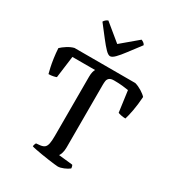

<svg xmlns="http://www.w3.org/2000/svg" viewBox="-224 -1089 1105 1217"><g transform="rotate(30 329.0 -481.0)"><path d="M390 0Q383 0 363 -2.5Q343 -5 317 -8.5Q291 -12 265 -16.5Q239 -21 218.5 -25Q198 -29 190 -32Q190 -39 193 -47Q196 -55 198 -58L229 -61Q250 -64 260 -73.5Q270 -83 274 -103Q278 -123 278 -158V-592Q278 -615 282 -628.5Q286 -642 290 -648H124L103 -488Q97 -485 81 -481.5Q65 -478 47 -478Q43 -492 37 -519Q31 -546 26 -581Q21 -616 19 -652Q33 -666 58 -682Q83 -698 107 -704H552Q577 -697 602 -681.5Q627 -666 639 -652Q635 -593 626.5 -548Q618 -503 610 -478Q593 -478 577 -481.5Q561 -485 555 -488L534 -642Q518 -645 490 -648Q462 -651 428 -651Q404 -651 393.5 -642Q383 -633 381 -619.5Q379 -606 379 -591V-133Q379 -109 373.5 -91.5Q368 -74 362 -67L464 -56Q466 -55 468.5 -47.5Q471 -40 471 -32Q456 -20 432 -10Q408 0 390 0ZM328 -771Q314 -771 293.5 -792Q273 -813 244 -850.5Q215 -888 177 -937Q181 -945 189 -952Q197 -959 206 -962L329 -861L449 -962Q458 -959 466.5 -952.5Q475 -946 478 -938Q439 -887 410.5 -849Q382 -811 362 -791Q342 -771 328 -771Z"/></g></svg>

Font: Texturina 12pt
Style: Regular
Weight: 400
Designer: Guillermo Torres Carreño
Foundry: Omnibus-Type
Version: Version 1.002